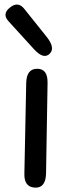

<svg xmlns="http://www.w3.org/2000/svg" viewBox="-20 -821 320 865"><path d="M148.9 -511.2Q99.6 -512.2 98.1 -447.3L89.8 -37.6Q88.4 23.9 140.6 24.4Q186.5 24.4 187.5 -41.5L194.3 -447.8Q195.3 -510.3 148.9 -511.2ZM24.9 -787.1Q-11.7 -758.3 18.1 -725.6L133.8 -598.6Q176.8 -551.8 204.1 -579.1Q230 -605 190.4 -654.8L88.9 -781.7Q61 -816.4 24.9 -787.1Z"/></svg>

Font: Comic Relief
Style: Regular
Weight: 400
Designer: Jeff Davis
Foundry: Loudifier
Version: Version 1.200; ttfautohint (v1.8.4.7-5d5b)